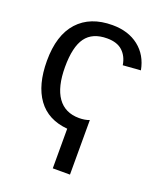

<svg xmlns="http://www.w3.org/2000/svg" viewBox="-138 -626 776 922"><g transform="rotate(20 250.0 -164.5)"><path d="M330.1 -71.3V207.5H242.2V4.9Q141.6 -3.9 90.3 -74.7Q39.1 -145.5 39.1 -268.6Q39.1 -399.9 101.6 -468.5Q164.1 -537.1 277.3 -537.1Q358.4 -537.1 411.9 -495.1Q465.3 -453.1 479 -379.4L388.7 -372.6Q381.8 -416.5 354 -442.4Q326.2 -468.3 274.9 -468.3Q200.2 -468.3 165.5 -420.7Q130.9 -373 130.9 -270.5Q130.9 -168.5 168.2 -115.5Q205.6 -62.5 277.8 -62.5Q307.6 -62.5 330.1 -71.3Z"/></g></svg>

Font: Arimo Nerd Font
Style: Regular
Weight: 400
Designer: Steve Matteson
Foundry: Monotype Imaging Inc.
Version: Version 1.33;Nerd Fonts 3.2.1